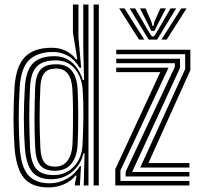

<svg xmlns="http://www.w3.org/2000/svg" viewBox="-20 -820 880 849"><path d="M417 0H394V-800H417ZM371.2 0H350.2L354 -141.8H349Q337.2 -90.5 298 -59Q258.8 -27.5 205.8 -27.5Q150.2 -27.5 122.9 -59.6Q95.5 -91.8 89.8 -167.8Q85.5 -231.5 85.5 -296.9Q85.5 -362.2 90 -435.8Q95 -509.5 126.1 -540.5Q157.2 -571.5 220.8 -571.5Q267.2 -571.5 299.4 -542.9Q331.5 -514.2 346 -466.2H351.5L348.2 -614.8V-800H371.2ZM195 8.8Q120.5 8.8 86 -32.9Q51.5 -74.5 44.2 -167.5Q39.8 -234.8 39.8 -297.5Q39.8 -360.2 44.2 -435.2Q51 -528.8 90.9 -568.8Q130.8 -608.8 208.5 -608.8Q246 -608.8 273.6 -593.9Q301.2 -579 316.2 -557.5H321.8L302.5 -676V-800H326.8V-655.5L339 -520.5L331.5 -520.8Q311.5 -556 280.6 -573.1Q249.8 -590.2 215.2 -590.2Q147 -590.2 110 -555.9Q73 -521.5 67.2 -435.2Q62.5 -359.8 62.8 -295.8Q63 -231.8 67.2 -167Q73.5 -81.5 105 -45.5Q136.5 -9.5 200.2 -9.5Q240.2 -9.5 276.4 -30Q312.5 -50.5 333 -85.5H338.2L333.2 0H311.2V-7.8L318.8 -43.5H314Q294.8 -19.2 262.8 -5.2Q230.8 8.8 195 8.8ZM216.8 -45.8Q270.5 -45.8 306 -82.9Q341.5 -120 344.8 -178Q348.2 -241.8 348.8 -307.6Q349.2 -373.5 345.5 -424.5Q340.8 -481.8 309.8 -517.4Q278.8 -553 225.5 -553Q169.8 -553 143 -526.2Q116.2 -499.5 112.8 -434.8Q109 -356 109.4 -295.8Q109.8 -235.5 112.8 -167.5Q116 -102.2 140.1 -74Q164.2 -45.8 216.8 -45.8ZM222.8 -64.8Q178.5 -64.8 158.2 -88.8Q138 -112.8 135.5 -168Q132.5 -236.2 132.5 -297.2Q132.5 -358.2 135.5 -434.5Q137.8 -486.2 158.4 -511Q179 -535.8 228.2 -535.8Q274.8 -535.8 297.6 -506.9Q320.5 -478 323.2 -425Q325.8 -374.5 325.9 -308.4Q326 -242.2 323 -178Q320.5 -127.2 295.5 -96Q270.5 -64.8 222.8 -64.8ZM223 -83Q259 -83 278.4 -109.4Q297.8 -135.8 300.2 -178.2Q302 -211.5 302.6 -254Q303.2 -296.5 302.8 -341Q302.2 -385.5 300.2 -424.8Q295.2 -517 228.5 -517Q194 -517 177.4 -498.4Q160.8 -479.8 158.5 -435.2Q155 -359.8 155.1 -297.8Q155.2 -235.8 158.5 -167.8Q160.5 -121.2 176 -102.1Q191.5 -83 223 -83ZM600.2 -79.2 798.8 -514.8V-580.2H494V-600H821.8V-510L636.2 -99H817.5V-79.2ZM535.5 -39.8V-60.5L753 -524V-540.5H494V-560.2H776V-519.8L564.2 -59.5H817.5V-39.8ZM489.8 0V-71.8L688.8 -501H494V-520.8H725.2L512.5 -66.2V-19.8H817.5V0ZM506.8 -783H530.5L618.2 -644.8H595ZM553.2 -783H577.8L630.8 -691.5L651 -659H661L681.2 -691.2L734.2 -783H759L674.8 -644.8H637.5ZM599 -783H623.5L650 -722.5L653.8 -705.2H658.5L662.2 -722.5L689.2 -783H713.8L676 -710L663 -683.5H649L636.2 -710ZM781.5 -783H805.2L717 -644.8H693.8Z"/></svg>

Font: Big Shoulders Inline Text
Style: Bold
Weight: 700
Designer: Patric King
Foundry: XO Type Co
Version: Version 1.000